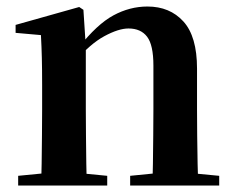

<svg xmlns="http://www.w3.org/2000/svg" viewBox="-20 -572 725 592"><path d="M36 0V-29.9L141.6 -40.2H204.7L310.6 -29.9V0ZM106.2 0Q107.9 -25.5 108.4 -67.4Q108.9 -109.4 109.4 -154.8Q109.9 -200.3 109.9 -234.8V-310.2Q109.9 -360 109 -393.7Q108.2 -427.5 106.2 -463.8L28.1 -470.7V-495.2L224.2 -550.4L237.2 -541.7L244.6 -428V-425.6V-234.8Q244.6 -200.3 245.1 -154.8Q245.6 -109.4 246.1 -67.4Q246.6 -25.5 247.6 0ZM381.3 0V-29.9L485.2 -40.2H547.8L655.9 -29.9V0ZM450 0Q451 -25.5 451.5 -66.9Q452 -108.4 452.5 -153.8Q453 -199.3 453 -234.8V-369.8Q453 -433.2 433.6 -458.7Q414.2 -484.2 376.2 -484.2Q345.6 -484.2 301.8 -460.5Q258.1 -436.8 212.5 -383.3L207.6 -425.7H222.9Q279.1 -497.3 329.7 -524.6Q380.3 -551.9 434.5 -551.9Q503.6 -551.9 545.5 -505.8Q587.5 -459.6 587.5 -360.5V-234.8Q587.5 -199.3 588 -153.8Q588.5 -108.4 589.3 -66.9Q590.2 -25.5 591.2 0Z"/></svg>

Font: Source Han Serif JP VF
Style: Regular
Weight: 250
Designer: Ryoko NISHIZUKA 西塚涼子 (kana & ideographs); Frank Grießhammer (Latin, Greek & Cyrillic); Wenlong ZHANG 张文龙 (bopomofo); San
Foundry: Adobe
Version: Version 2.001;hotconv 1.1.0;makeotfexe 2.6.0